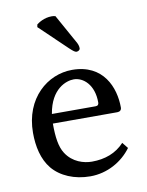

<svg xmlns="http://www.w3.org/2000/svg" viewBox="-79 -730 611 798"><g transform="rotate(-10 226.5 -331.5)"><path d="M392 -104C357 -66 310 -49 255 -49C221 -49 174 -62 146 -106C128 -134 122 -175 122 -233H394C405 -233 412 -239 412 -250C412 -334 371 -439 239 -439C136 -439 34 -356 34 -209C34 -152 46 -96 79 -56C113 -15 171 10 238 10C310 10 374 -27 412 -79ZM125 -273C142 -377 208 -399 239 -399C279 -399 323 -362 323 -287C323 -278 319 -273 309 -273ZM210 -671C206 -672 200 -673 195 -673C161 -673 138 -656 130 -650L128 -639L242 -530C258 -515 265 -510 271 -510C279 -510 286 -516 286 -521C286 -528 285 -535 280 -545Z"/></g></svg>

Font: Libertinus Sans
Style: Regular
Weight: 400
Designer: Philipp H. Poll, Khaled Hosny
Foundry: Caleb Maclennan
Version: Version 7.050;RELEASE